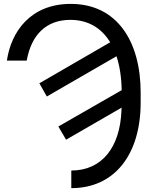

<svg xmlns="http://www.w3.org/2000/svg" viewBox="-20 -758 762 991"><path d="M15.6 -445.3H117.9C142 -580.3 220.2 -655.5 343 -655.5C435.4 -655.5 504.3 -612.9 548.7 -539.8L183.2 -328.1L221.6 -259.9L581.3 -467.7C598 -417.3 606.9 -358.3 608 -292.6L281.2 -105.1L321 -36.9L607.6 -202.4L606.9 -187.1C599.4 1.4 507.1 122.2 348 122.2V213.1C572.4 213.1 706 38.4 706 -228.7V-279.8C706 -546.9 582.4 -737.9 345.2 -737.9C136.4 -737.9 36.9 -593 15.6 -445.3Z"/></svg>

Font: Margiela Sans
Style: Regular
Weight: 400
Designer: Stefan Endress, Andreas Faust
Version: Version 1.100;FEAKit 1.0